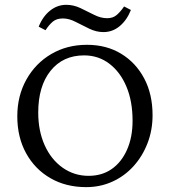

<svg xmlns="http://www.w3.org/2000/svg" viewBox="-20 -768 706 797"><path d="M337.9 8.8Q253.9 8.8 189.5 -28.3Q125 -65.4 88.4 -131.8Q51.8 -198.2 51.8 -285.2Q51.8 -370.1 89.4 -437.5Q127 -504.9 192.4 -543.5Q257.8 -582 340.8 -582Q421.9 -582 482.9 -544.9Q543.9 -507.8 578.6 -442.4Q613.3 -377 613.3 -290Q613.3 -227.5 592.3 -173.3Q571.3 -119.1 534.2 -78.1Q497.1 -37.1 446.8 -14.2Q396.5 8.8 337.9 8.8ZM347.7 -38.1Q403.3 -38.1 443.8 -66.4Q484.4 -94.7 507.3 -146.5Q530.3 -198.2 530.3 -266.6Q530.3 -347.7 504.9 -408.2Q479.5 -468.8 434.1 -503.4Q388.7 -538.1 329.1 -538.1Q241.2 -538.1 189.9 -474.1Q138.7 -410.2 138.7 -300.8Q138.7 -224.6 165.5 -165Q192.4 -105.5 240.2 -71.8Q288.1 -38.1 347.7 -38.1ZM495.1 -741.2 523.4 -726.6Q506.8 -684.6 477.1 -659.7Q447.3 -634.8 409.2 -634.8Q379.9 -634.8 350.6 -648.9Q321.3 -663.1 293.9 -677.2Q266.6 -691.4 241.2 -691.4Q214.8 -691.4 199.2 -678.2Q183.6 -665 168.9 -642.6L140.6 -657.2Q157.2 -699.2 187.5 -723.6Q217.8 -748 254.9 -748Q285.2 -748 314 -734.4Q342.8 -720.7 370.6 -706.5Q398.4 -692.4 424.8 -692.4Q449.2 -692.4 464.8 -706.1Q480.5 -719.7 495.1 -741.2Z"/></svg>

Font: Crimson Pro ExtraLight Light
Style: Regular
Weight: 300
Version: Version 1.002